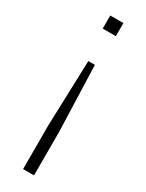

<svg xmlns="http://www.w3.org/2000/svg" viewBox="-189 -530 578 761"><g transform="rotate(30 100.0 -150.0)"><path d="M114 -300H84L74 0V200H124V0ZM129 -500H69V-440H129Z"/></g></svg>

Font: Millimetre
Style: Light
Weight: 200
Designer: Jérémy Landes
Version: Version 1.0